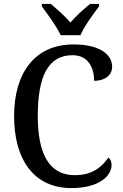

<svg xmlns="http://www.w3.org/2000/svg" viewBox="-20 -951 626 981"><path d="M290 -771H391C410 -816 457 -880 486 -918V-931H440C408 -905 367 -868 340 -836C312 -868 271 -905 239 -931H194V-918C222 -880 270 -816 290 -771ZM345 10C492 10 550 -57 550 -107C550 -125 544 -139 534 -146C501 -100 455 -56 362 -56C228 -56 173 -170 173 -358C173 -554 222 -669 351 -669C433 -669 461 -601 461 -538C516 -538 553 -567 553 -610C553 -674 487 -724 356 -724C156 -724 52 -576 52 -358C52 -137 152 10 345 10Z"/></svg>

Font: Noto Serif Devanagari SemiCondensed Medium
Style: Regular
Weight: 500
Width: 4
Designer: Universal Thirst, Indian Type Foundry and the Monotype Design Team
Foundry: Monotype Imaging Inc.
Version: Version 2.004